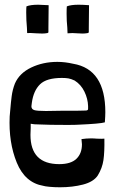

<svg xmlns="http://www.w3.org/2000/svg" viewBox="-20 -777 484 813"><path d="M92 -750Q91 -742 91 -724Q91 -690 94 -660L95 -637Q107 -638 132 -636L157 -635Q169 -635 174 -636Q182 -636 185 -640V-658L186 -755Q178 -756 164.5 -756Q151 -756 142 -757Q109 -757 92 -750ZM263 -750Q262 -741 262 -720Q262 -687 265 -660L266 -636H267Q287 -638 306 -636Q314 -635 328 -635Q340 -635 345 -636Q353 -636 356 -640V-658L357 -755Q331 -757 313 -757Q280 -757 263 -750ZM147 -250Q185 -248 264 -248Q301 -248 312 -249Q405 -253 424 -259Q426 -287 426 -302Q426 -484 290 -507Q255 -515 223 -515Q162 -515 112 -491Q62 -467 43 -423Q33 -397 29.5 -370Q26 -343 24 -317.5Q22 -292 21 -284Q16 -174 51 -88.5Q86 -3 164 10Q169 12 189.5 14Q210 16 234 16Q287 16 331.5 4.5Q376 -7 394 -34Q413 -65 418 -99Q423 -133 422 -190Q411 -189 402.5 -189.5Q394 -190 388 -190Q380 -191 364 -191Q346 -191 325 -188Q327 -172 327 -166Q327 -127 303.5 -104.5Q280 -82 231 -82Q109 -82 109 -206L110 -235V-253Q122 -250 147 -250ZM353 -317Q353 -313 351.5 -311.5Q350 -310 345 -309Q333 -308 237 -308Q211 -307 174 -307Q136 -307 124.5 -311Q113 -315 113 -327Q113 -331 115 -343Q122 -393 149.5 -420Q177 -447 242 -447Q259 -447 270 -445Q281 -443 296 -436Q323 -419 337.5 -389Q352 -359 353 -328Z"/></svg>

Font: Londrina Solid Light
Style: Regular
Weight: 300
Designer: Marcelo Magalhaes
Foundry: Marcelo Magalhães
Version: Version 1.002